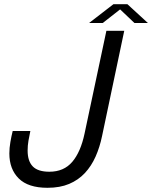

<svg xmlns="http://www.w3.org/2000/svg" viewBox="-20 -884 724 914"><path d="M206 10Q114 10 69.2 -34.5Q24.5 -79 24.5 -153.5Q24.5 -179.5 29.5 -208.2Q34.5 -237 40.5 -260.5H124.5Q119.5 -237.5 115.5 -214.2Q111.5 -191 111.5 -167.5Q111.5 -117 136 -91.8Q160.5 -66.5 215 -66.5Q284 -66.5 324 -113.5Q364 -160.5 382.5 -248L486.5 -737.5H571.5L466 -237Q455 -183.5 435 -138.5Q415 -93.5 384 -60.2Q353 -27 309.2 -8.5Q265.5 10 206 10ZM404 -774.5 520 -864H586.5L684 -774.5H620L540.5 -850H565.5L469 -774.5Z"/></svg>

Font: Epilogue
Style: Italic
Weight: 400
Italic angle: -12°
Designer: Tyler Finck
Foundry: Etcetera Type Co
Version: Version 2.112